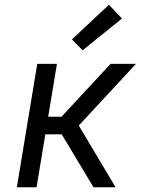

<svg xmlns="http://www.w3.org/2000/svg" viewBox="-20 -789 640 809"><path d="M51 0 137 -520H220L183 -297H239L446 -520H553L312 -260L467 0H374L240 -223H171L134 0ZM328 -577 283 -623 439 -769 494 -711Z"/></svg>

Font: Iosevka Aile
Style: Italic
Weight: 400
Italic angle: -9°
Designer: Belleve Invis
Foundry: Belleve Invis
Version: Version 28.0.1; ttfautohint (v1.8.4)